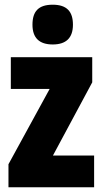

<svg xmlns="http://www.w3.org/2000/svg" viewBox="-20 -796 437 816"><path d="M204 -776C144 -776 118 -748 118 -691C118 -635 147 -607 204 -607C261 -607 290 -635 290 -691C290 -747 264 -776 204 -776ZM380 0V-135H205L372 -446V-553H26V-418H191L16 -98V0Z"/></svg>

Font: Noto Sans Myanmar ExtraCondensed Black
Style: Regular
Weight: 900
Width: 2
Designer: Monotype Design Team
Foundry: Monotype Imaging Inc.
Version: Version 2.107